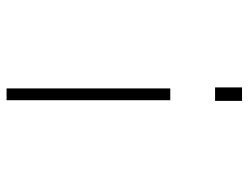

<svg xmlns="http://www.w3.org/2000/svg" viewBox="-104 -634 739 570"><g transform="rotate(-90 265.0 -349.5)"><path d="M250 0V-80H290V0ZM252 -213V-699H287V-213Z"/></g></svg>

Font: TitilliumText22L Th
Style: Thin
Weight: 100
Designer: Campivisivi
Foundry: Campivisivi
Version: 1.000